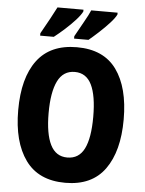

<svg xmlns="http://www.w3.org/2000/svg" viewBox="-61 -979 785 1037"><g transform="rotate(5 331.0 -460.0)"><path d="M617 -358Q617 -186 546.5 -88Q476 10 332 10Q187 10 116 -88.5Q45 -187 45 -359Q45 -534 116.5 -629.5Q188 -725 332 -725Q477 -725 547 -628Q617 -531 617 -358ZM210 -358Q210 -245 239.5 -186Q269 -127 331 -127Q394 -127 423 -185Q452 -243 452 -358Q452 -473 423 -532Q394 -591 332 -591Q269 -591 239.5 -531Q210 -471 210 -358ZM534 -920Q525 -901 499.5 -873Q474 -845 443.5 -817Q413 -789 390 -770H312V-783Q336 -827 358.5 -866.5Q381 -906 391 -930H534ZM349 -920Q339 -900 314.5 -873Q290 -846 259.5 -818.5Q229 -791 202 -770H128V-783Q153 -827 174.5 -866.5Q196 -906 208 -930H349Z"/></g></svg>

Font: Noto Sans Hebrew Condensed ExtraBold
Style: Regular
Weight: 800
Width: 3
Designer: Monotype Design Team
Foundry: Monotype Imaging Inc.
Version: Version 2.004; ttfautohint (v1.8.4.7-5d5b)